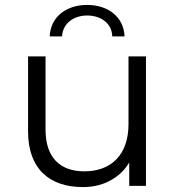

<svg xmlns="http://www.w3.org/2000/svg" viewBox="-20 -755 712 780"><path d="M232 -607C235 -660 279 -692 334 -692C390 -692 435 -660 436 -607H486C483 -687 418 -735 334 -735C250 -735 185 -687 182 -607ZM317 5C363 5 404 -6 439 -28C467 -45 489 -68 505 -95V0H573V-526H502V-250C502 -129 434 -59 323 -59C223 -59 165 -116 165 -228V-526H94V-221C94 -69 181 5 317 5Z"/></svg>

Font: Montserrat Z
Style: Regular
Weight: 400
Designer: Julieta Ulanovsky
Foundry: Julieta Ulanovsky
Version: Version 8.000